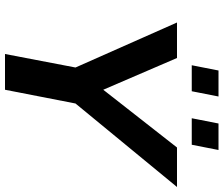

<svg xmlns="http://www.w3.org/2000/svg" viewBox="-83 -811 894 768"><g transform="rotate(90 364.0 -427.0)"><path d="M394 -282 339 0H196L250 -282L70 -688H212L339 -393L570 -688H728ZM559 -747H453L474 -854H580ZM345 -747H241L262 -854H366Z"/></g></svg>

Font: Libra Sans
Style: Bold Italic
Weight: 700
Italic angle: -12°
Foundry: Context Ltd
Version: Version 1.002